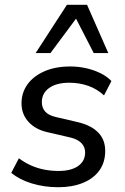

<svg xmlns="http://www.w3.org/2000/svg" viewBox="-20 -774 523 803"><path d="M224 9Q164 9 112.5 -7Q61 -23 27 -51L59 -112Q83 -94 110 -82Q137 -70 166 -64.5Q195 -59 225 -59Q277 -59 306.5 -79.5Q336 -100 336 -136Q336 -160 320 -176Q304 -192 274 -199L179 -221Q129 -232 99.5 -264Q70 -296 70 -342Q70 -386 94.5 -420.5Q119 -455 165 -475.5Q211 -496 274 -496Q307 -496 339 -489Q371 -482 399 -468.5Q427 -455 446 -435L415 -375Q386 -402 349 -415Q312 -428 270 -428Q216 -428 185.5 -406Q155 -384 155 -347Q155 -324 168.5 -308Q182 -292 212 -285L306 -263Q361 -250 390.5 -220Q420 -190 420 -143Q420 -95 395.5 -61Q371 -27 326.5 -9Q282 9 224 9ZM129 -552 260 -754H344L433 -552H372L298 -696L191 -552Z"/></svg>

Font: Nunito Sans 12pt Medium
Style: Italic
Weight: 500
Italic angle: -9°
Designer: Vernon Adams
Foundry: Vernon Adams
Version: Version 3.101;gftools[0.9.27]